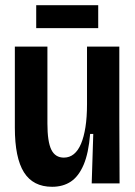

<svg xmlns="http://www.w3.org/2000/svg" viewBox="-20 -704 520 737"><path d="M180 13Q107 13 72 -42.5Q37 -98 37 -214V-525H162V-230Q162 -160 177 -129.5Q192 -99 225 -99Q247 -99 263.5 -112.5Q280 -126 291 -152Q302 -178 308 -216Q314 -254 314 -304V-525H438V-244L439 0H332L338 -190H326Q320 -116 301 -71.5Q282 -27 252 -7Q222 13 180 13ZM119 -596V-684H357V-596Z"/></svg>

Font: Bricolage Grotesque 72pt SemiCondensed SemiBold
Style: Regular
Weight: 600
Width: 4
Designer: Mathieu Triay
Foundry: Atelier Triay
Version: Version 1.001;gftools[0.9.33.dev8+g029e19f]